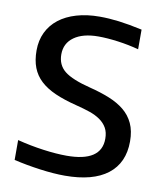

<svg xmlns="http://www.w3.org/2000/svg" viewBox="-85 -823 766 904"><g transform="rotate(10 298.0 -371.0)"><path d="M286 12Q233 12 167 3Q101 -6 41 -20V-115Q104 -99 166.5 -90.5Q229 -82 278 -82Q444 -82 444 -192Q444 -223 432 -244Q420 -265 398.5 -280Q377 -295 347.5 -305Q318 -315 282 -324Q222 -339 179 -358Q136 -377 108 -403Q80 -429 66.5 -464Q53 -499 53 -546Q53 -594 71.5 -632.5Q90 -671 124.5 -698Q159 -725 208.5 -739.5Q258 -754 319 -754Q363 -754 411 -748Q459 -742 523 -728V-634Q475 -647 423 -654Q371 -661 329 -661Q255 -661 213 -631Q171 -601 171 -548Q171 -497 207.5 -468Q244 -439 332 -417Q384 -404 426 -387Q468 -370 498 -345.5Q528 -321 544.5 -285.5Q561 -250 561 -200Q561 -97 490.5 -42.5Q420 12 286 12Z"/></g></svg>

Font: EncodeSans
Style: Medium
Weight: 500
Designer: Pablo Impallari, Andres Torresi
Foundry: Pablo Impallari, Andres Torresi
Version: Version 1.000; ttfautohint (v1.4.1)